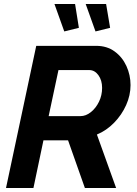

<svg xmlns="http://www.w3.org/2000/svg" viewBox="-20 -939 682 959"><path d="M10 0 161 -710H461Q514 -710 552.5 -682Q591 -654 611.5 -609Q632 -564 632 -514Q632 -463 610 -414Q588 -365 550 -326Q512 -287 464 -267L560 0H404L320 -238H197L147 0ZM382 -359Q409 -359 434 -379Q459 -399 474.5 -431Q490 -463 490 -500Q490 -538 471.5 -563.5Q453 -589 426 -589H272L223 -359ZM408 -919H510L530 -800L457 -782ZM252 -919H355L374 -800L301 -782Z"/></svg>

Font: Raleway
Style: Bold Italic
Weight: 700
Italic angle: -12°
Designer: Matt McInerney, Pablo Impallari, Rodrigo Fuenzalida
Foundry: Matt McInerney, Pablo Impallari, Rodrigo Fuenzalida
Version: Version 4.101;RELEASE